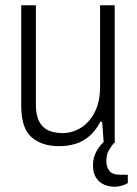

<svg xmlns="http://www.w3.org/2000/svg" viewBox="-20 -546 524 733"><path d="M418 167Q397 167 378 159Q359 151 347 133Q335 115 335 86Q335 55 348 32Q361 9 381 -9H416V-1Q407 9 396.5 26Q386 43 386 69Q386 91 397.5 106Q409 121 438 121H468V153Q456 160 442.5 163.5Q429 167 418 167ZM205 12Q140 12 100.5 -22Q61 -56 61 -143V-526H117V-148Q117 -117 124 -96Q131 -75 144.5 -62Q158 -49 177 -43.5Q196 -38 220 -38Q256 -38 288.5 -58Q321 -78 341.5 -117.5Q362 -157 362 -214V-526H418V0H376L370 -81H363Q344 -45 319 -24.5Q294 -4 265.5 4Q237 12 205 12Z"/></svg>

Font: Archivo SemiCondensed ExtraLight
Style: Regular
Weight: 250
Width: 4
Designer: Hector Gatti
Foundry: Omnibus-Type
Version: Version 2.001